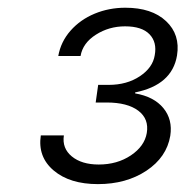

<svg xmlns="http://www.w3.org/2000/svg" viewBox="-20 -825 471 487"><path d="M228.3 -358Q157 -358 116.1 -392.6Q75.3 -427.2 83.5 -481.5H142Q137.1 -448.9 162.1 -428.3Q187.1 -407.7 230.5 -407.7Q277.3 -407.7 312 -430.9Q346.6 -454.2 352.3 -487.6Q358.3 -523.4 330.8 -544.2Q303.3 -565 250.4 -565H222.7L229 -609.7H255.7Q301.8 -609.7 334.7 -631.6Q367.5 -653.4 372.5 -685Q378.6 -718 359.2 -738.1Q339.8 -758.2 297.2 -758.2Q256.4 -758.2 223.2 -737Q190 -715.9 184.3 -682.9H127.8Q134.2 -719.1 158.9 -747.2Q183.6 -775.2 220 -790.3Q256.4 -805.4 297.9 -805.4Q365.1 -805.4 401.3 -771.3Q437.5 -737.2 429 -684.3Q416.5 -609.4 322.8 -590.6V-588.1Q370.4 -579.9 394.4 -550.8Q418.3 -521.7 411.9 -480.5Q402.7 -426.1 351.4 -392Q300.1 -358 228.3 -358Z"/></svg>

Font: Karasuma Gothic
Style: Light Italic
Weight: 300
Italic angle: 9.39998°
Designer: Rasmus Andersson / Ryoko Nishizuka
Foundry: rsms
Version: Version 1.00